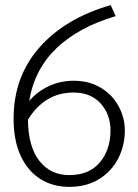

<svg xmlns="http://www.w3.org/2000/svg" viewBox="-20 -714 540 749"><path d="M467 -205Q467 -146 441 -95.5Q415 -45 366 -15Q317 15 250 15Q186 15 137 -16Q88 -47 60.5 -106.5Q33 -166 33 -251Q33 -414 133.5 -528.5Q234 -643 412 -694L431 -651Q286 -608 200 -525.5Q114 -443 94 -320Q125 -357 170.5 -378Q216 -399 267 -399Q328 -399 373.5 -371.5Q419 -344 443 -299Q467 -254 467 -205ZM411 -205Q411 -268 372.5 -310.5Q334 -353 267 -353Q154 -353 89 -247Q90 -142 133.5 -86.5Q177 -31 250 -31Q328 -31 369.5 -80.5Q411 -130 411 -205Z"/></svg>

Font: Martel Sans ExtraLight
Style: Regular
Weight: 275
Designer: Dan Reynolds and Mathieu Réguer
Foundry: Dan Reynolds and Mathieu Réguer
Version: Version 1.002; ttfautohint (v1.1) -l 5 -r 5 -G 72 -x 0 -D la